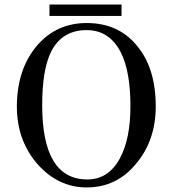

<svg xmlns="http://www.w3.org/2000/svg" viewBox="-20 -808 758 842"><path d="M663 -341Q663 -192 576 -89Q491 14 360 14Q234 14 142 -91Q52 -197 54 -347Q56 -508 144 -610Q229 -707 360 -707Q500 -707 581 -607Q663 -509 663 -341ZM552 -343Q552 -494 510 -578Q460 -676 360 -676Q253 -676 205 -583Q165 -504 165 -347Q165 -21 363 -21Q456 -21 506 -114Q552 -199 552 -343ZM513 -788V-738H197V-788Z"/></svg>

Font: GFS Didot
Style: Regular
Weight: 400
Designer: Takis Katsoulidis and George D. Matthiopoulos
Foundry: Takis Katsoulidis and George D. Matthiopoulos
Version: Version 1.0